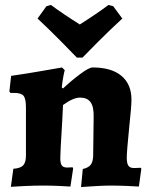

<svg xmlns="http://www.w3.org/2000/svg" viewBox="-20 -751 614 777"><path d="M357 -119 359 -277Q360 -319 346.5 -337.5Q333 -356 304 -356Q276 -356 235 -326L232 -264Q224 -134 224 -112Q224 -90 230 -81.5Q236 -73 252 -73L274 -74L276 -69L265 4Q253 3 220 1.5Q187 0 153 0Q117 0 76.5 2Q36 4 24 5L34 -68Q63 -70 74 -82Q85 -94 85 -122V-316Q85 -351 75.5 -363Q66 -375 37 -375H22L18 -381L25 -444Q88 -453 150.5 -464Q213 -475 231 -478L242 -467Q240 -461 236 -439.5Q232 -418 230 -397L235 -393Q268 -424 304 -451Q340 -478 355 -478Q431 -478 471.5 -444Q512 -410 512 -348Q512 -320 503 -237Q493 -137 493 -113Q493 -90 499.5 -80.5Q506 -71 522 -71L550 -72L552 -68L542 4Q529 3 494.5 1.5Q460 0 425 0Q401 0 361 2.5Q321 5 308 6L315 -67Q337 -72 346.5 -83.5Q356 -95 357 -119ZM132 -676 168 -726 186 -731Q233 -696 303 -652Q374 -697 419 -731L438 -726L475 -676Q427 -632 377.5 -582.5Q328 -533 314 -518H291Q277 -533 228 -582.5Q179 -632 132 -676Z"/></svg>

Font: Alegreya ExtraBold
Style: Regular
Weight: 800
Designer: Juan Pablo del Peral
Foundry: Huerta Tipografica
Version: Version 2.007; ttfautohint (v1.6)